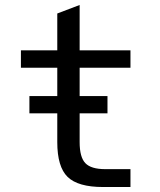

<svg xmlns="http://www.w3.org/2000/svg" viewBox="-20 -749 642 771"><path d="M394 2Q293 2 251.5 -38.6Q210 -79.1 210 -178.2V-293.9H98.1V-363.3H210V-477.1H64V-546.9H210V-694.8L299.8 -729V-546.9H503.9V-477.1H299.8V-363.3H411.6V-293.9H299.8V-178.2Q299.8 -117.7 322.8 -93.8Q345.7 -69.8 402.8 -69.8H503.9V2Z"/></svg>

Font: Vazir Code Hack
Style: Code-Hack
Weight: 400
Foundry: DejaVu fonts team - Redesigned by Saber Rastikerdar
Version: Version 1.1.2